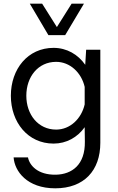

<svg xmlns="http://www.w3.org/2000/svg" viewBox="-20 -770 640 1043"><path d="M243 -579H334L436 -750H369L289 -623L209 -750H142ZM525 -500H448L443 -418C404 -474 343 -510 271 -510C131 -510 39 -395 39 -250C39 -106 131 10 271 10C341 10 401 -24 440 -79L441 -1C443 126 370 177 284 179C185 181 140 128 132 85H54C59 160 127 253 280 253C437 253 525 156 525 6ZM285 -66C187 -66 123 -148 123 -250C123 -353 187 -434 285 -434C360 -434 422 -376 440 -298V-203C422 -124 360 -66 285 -66Z"/></svg>

Font: Oakes
Style: Regular
Weight: 400
Designer: Samuel Oakes
Foundry: Samuel Oakes
Version: Version 1.003;PS 001.003;hotconv 1.0.88;makeotf.lib2.5.64775